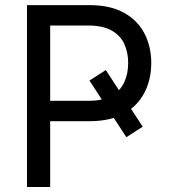

<svg xmlns="http://www.w3.org/2000/svg" viewBox="-20 -748 675 768"><path d="M403.3 -467.8 550.8 -241.2 485.4 -199.2 337.9 -425.8ZM87.9 0V-727.5H336.9Q421.9 -727.5 476.8 -696.5Q531.7 -665.5 558.3 -613.3Q585 -561 585 -496.1Q585 -431.2 558.3 -378.4Q531.7 -325.7 477.1 -294.4Q422.4 -263.2 337.4 -263.2H161.1V-344.7H333Q390.6 -344.7 425.8 -364.5Q460.9 -384.3 476.8 -418.7Q492.7 -453.1 492.7 -496.1Q492.7 -539.1 476.8 -573Q460.9 -606.9 425.5 -626.5Q390.1 -646 332 -646H180.7V0Z"/></svg>

Font: Inter Variable LoSnoCo
Style: Regular
Weight: 400
Designer: Rasmus Andersson
Foundry: rsms
Version: Version 4.000;git-a52131595; featfreeze: case,dlig,ss01,ss02